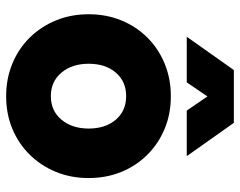

<svg xmlns="http://www.w3.org/2000/svg" viewBox="-100 -684 799 640"><g transform="rotate(90 300.0 -363.5)"><path d="M300 16Q300 16 300 16Q300 16 300 16Q242 16 192 -4.5Q142 -25 105 -62.5Q68 -100 47.5 -150Q27 -200 27 -259Q27 -318 47.5 -368Q68 -418 105 -455Q142 -492 192 -512.5Q242 -533 300 -533Q359 -533 408.5 -512.5Q458 -492 495 -455Q532 -418 552.5 -368Q573 -318 573 -259Q573 -200 552.5 -150Q532 -100 495 -62.5Q458 -25 408.5 -4.5Q359 16 300 16ZM300 -133Q300 -133 300 -133Q300 -133 300 -133Q349 -133 378.5 -168.5Q408 -204 408 -259Q408 -315 378.5 -349.5Q349 -384 300 -384Q251 -384 221.5 -349.5Q192 -315 192 -259Q192 -204 221.5 -168.5Q251 -133 300 -133ZM102 -586Q130 -625 157.5 -664.5Q185 -704 213 -743Q257 -743 301.5 -743Q346 -743 389 -743Q417 -704 444.5 -664.5Q472 -625 500 -586Q463 -586 424.5 -586Q386 -586 348 -586Q336 -603 324.5 -620.5Q313 -638 301 -655Q289 -638 277.5 -620.5Q266 -603 254 -586Q217 -586 178.5 -586Q140 -586 102 -586Z"/></g></svg>

Font: Tilt Warp
Style: Regular
Weight: 400
Designer: Andy Clymer
Foundry: Andy Clymer
Version: Version 1.000